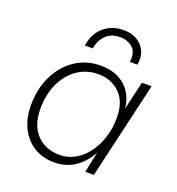

<svg xmlns="http://www.w3.org/2000/svg" viewBox="-130 -817 861 932"><g transform="rotate(20 300.0 -350.5)"><path d="M252 9Q191 9 146 -19.5Q101 -48 76.5 -98.5Q52 -149 52 -214Q52 -297 84 -364Q116 -431 173.5 -470.5Q231 -510 307 -510Q385 -510 433 -467Q481 -424 487 -354L521 -500H571L455 0H411L433 -108Q408 -57 361.5 -24Q315 9 252 9ZM265 -34Q308 -34 345 -55.5Q382 -77 409 -114Q436 -151 450.5 -198.5Q465 -246 465 -297Q465 -382 420 -424.5Q375 -467 309 -467Q248 -467 201 -434Q154 -401 127.5 -344Q101 -287 101 -214Q101 -128 146 -81Q191 -34 265 -34ZM199 -575Q208 -638 249.5 -674Q291 -710 351 -710Q406 -710 439.5 -679Q473 -648 473 -601Q473 -589 470 -575H431Q432 -580 432.5 -585Q433 -590 433 -595Q433 -633 408 -652.5Q383 -672 348 -672Q301 -672 274 -645Q247 -618 240 -575Z"/></g></svg>

Font: Work Sans Light
Style: Italic
Weight: 300
Italic angle: -13°
Designer: Wei Huang
Foundry: Wei Huang
Version: Version 2.010; ttfautohint (v1.8.3)